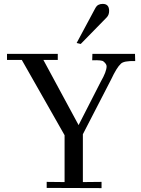

<svg xmlns="http://www.w3.org/2000/svg" viewBox="-20 -966 724 987"><path d="M674 -689 675 -652Q616 -654 601 -638Q580 -619 551 -557L406 -276V-30L502 -31V1L220 0V-31L312 -30V-271L92 -658H16V-689H277V-658H203Q239 -592 307.5 -464.5Q376 -337 384 -323L498 -546Q528 -598 528 -625Q528 -637 512 -650Q504 -658 454 -656L455 -689ZM541 -910Q541 -889 528 -876L395 -740L374 -745L471 -926Q482 -946 508 -946Q541 -946 541 -910Z"/></svg>

Font: GFS Didot
Style: Regular
Weight: 400
Designer: Takis Katsoulidis and George D. Matthiopoulos
Foundry: Takis Katsoulidis and George D. Matthiopoulos
Version: Version 1.0